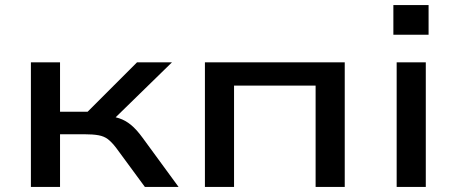

<svg xmlns="http://www.w3.org/2000/svg" viewBox="-20 -738 1803 758"><path d="M102 0V-492H217V-297H326L521 -492H659L409 -248L392 -281Q426 -279 450.5 -271Q475 -263 497 -245Q519 -227 543 -194L685 0H552L438 -155Q421 -177 406 -188.5Q391 -200 369 -204Q347 -208 312 -208H217V0Z M789 0V-492H1341V0H1226V-400H904V0Z M1533 -601V-718H1672V-601ZM1546 0V-492H1661V0Z"/></svg>

Font: Nunito Sans 10pt Expanded SemiBold
Style: Regular
Weight: 600
Width: 7
Designer: Vernon Adams
Foundry: Vernon Adams
Version: Version 3.101;gftools[0.9.27]